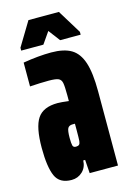

<svg xmlns="http://www.w3.org/2000/svg" viewBox="-107 -724 533 786"><g transform="rotate(-15 159.5 -331.0)"><path d="M12 -150Q12 -238 36.5 -274.5Q61 -311 122 -311Q137 -311 169 -307V-332Q169 -370 166 -384.5Q163 -399 151.5 -404Q140 -409 111 -409Q76 -409 31 -406V-507Q97 -518 150 -518Q204 -518 235 -499.5Q266 -481 280.5 -437Q295 -393 295 -314V0H175L171 -57H163Q162 -28 143 -10Q124 8 97 8Q46 8 29 -31Q12 -70 12 -150ZM168 -138Q169 -148 169 -184V-211H159Q144 -211 138.5 -201Q133 -191 133 -160Q133 -137 135.5 -128Q138 -119 149 -119Q158 -119 162.5 -123Q167 -127 168 -138ZM34 -557V-569L95 -670H224L286 -569V-557H199L162 -606L128 -557Z"/></g></svg>

Font: Saira Ultra Condensed Black
Style: Regular
Weight: 900
Width: 1
Designer: Hector Gatti with collaboration of the Omnibus-Type team
Foundry: Omnibus-Type
Version: Version 1.001; ttfautohint (v1.8)